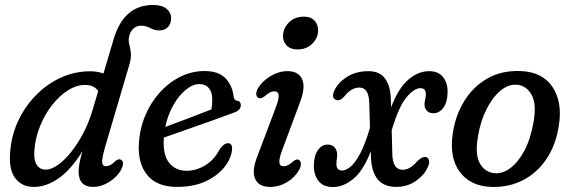

<svg xmlns="http://www.w3.org/2000/svg" viewBox="-20 -743 2300 773"><path d="M468.5 -61.5Q453 -31.5 420.5 -11Q388 9.5 355 9.5Q296.5 9.5 296.5 -53Q296.5 -67 299.8 -85Q303 -103 312 -134.5Q267.5 -62 217.5 -26.2Q167.5 9.5 116.5 9.5Q66 9.5 39.5 -28.2Q13 -66 22 -141.5Q28 -204 55.2 -260.5Q82.5 -317 126 -361Q169.5 -405 225.2 -430.5Q281 -456 343.5 -456Q373.5 -456 396.5 -447L437 -583.5Q458 -655 498 -689Q538 -723 596 -723Q632 -723 650.5 -707.5Q669 -692 669 -671Q669 -648 656.2 -634.2Q643.5 -620.5 622 -620.5Q601.5 -620.5 584.8 -630Q568 -639.5 548 -639.5Q529 -639.5 516.2 -627Q503.5 -614.5 499.5 -595.5Q496.5 -579.5 500.5 -564.5Q504.5 -549.5 506.8 -530.5Q509 -511.5 501 -483.5L405 -157.5Q392 -113.5 391.2 -93.8Q390.5 -74 407.5 -74Q424 -74 444 -94Q449 -98.5 455 -100.8Q461 -103 466.5 -100Q483 -92 468.5 -61.5ZM118.5 -138Q115 -100 127.5 -80Q140 -60 163.5 -60Q186.5 -60 213.5 -79.2Q240.5 -98.5 266.8 -131.5Q293 -164.5 315 -206.2Q337 -248 350.5 -293L375.5 -376.5Q359 -401 322 -401Q287.5 -401 252.8 -378.8Q218 -356.5 188.8 -318.8Q159.5 -281 140.8 -234Q122 -187 118.5 -138Z M914 -139Q910.5 -104 883.2 -69.8Q856 -35.5 807.8 -13Q759.5 9.5 693 9.5Q612 9.5 573.2 -37.8Q534.5 -85 539 -163Q542 -223 564 -276Q586 -329 622.5 -369.8Q659 -410.5 705.5 -433.8Q752 -457 804 -457Q859.5 -457 887.5 -428.2Q915.5 -399.5 920.5 -354.5Q923.5 -339 933.5 -337.5Q948.5 -336.5 949.5 -321Q951 -299 919 -288.5Q881.5 -274.5 829.5 -256Q777.5 -237.5 726.2 -219.5Q675 -201.5 639.5 -189V-187Q635 -121 660.5 -88.2Q686 -55.5 731.5 -55.5Q770 -55.5 806.5 -77.5Q843 -99.5 866 -144.5Q883.5 -167.5 899 -166.5Q917 -165 914 -139ZM782.5 -404.5Q756 -404.5 728 -381.5Q700 -358.5 677.8 -319.5Q655.5 -280.5 645.5 -232Q685 -246.5 737.8 -266.5Q790.5 -286.5 831 -302.5Q834.5 -319 834.5 -344Q834.5 -371.5 821 -388Q807.5 -404.5 782.5 -404.5Z M1177.5 -544Q1149 -544 1133.5 -560.5Q1118 -577 1119.5 -602Q1121 -630.5 1143.8 -653.2Q1166.5 -676 1203.5 -676Q1232.5 -676 1247.2 -659Q1262 -642 1260.5 -616Q1259 -588 1236.2 -566Q1213.5 -544 1177.5 -544ZM1115.5 -137Q1103 -103.5 1104.8 -88.5Q1106.5 -73.5 1122 -73.5Q1130 -73.5 1139 -77.8Q1148 -82 1160 -93Q1174 -104.5 1183 -99.5Q1190 -96 1191.2 -85Q1192.5 -74 1184 -58.5Q1167 -28.5 1135.5 -9.5Q1104 9.5 1067.5 9.5Q1021.5 9.5 1007.2 -23Q993 -55.5 1016 -113.5L1090 -309.5Q1103.5 -344.5 1101.8 -360Q1100 -375.5 1084 -375.5Q1067.5 -375.5 1045 -355Q1030 -344 1021 -348.5Q1013 -351.5 1011.8 -362.5Q1010.5 -373.5 1019 -388.5Q1037 -417.5 1069.8 -437Q1102.5 -456.5 1137.5 -456.5Q1182 -456.5 1196.5 -423.8Q1211 -391 1187.5 -330.5Z M1553.5 -345.5 1554.5 -310.5Q1583.5 -387.5 1623.5 -422Q1663.5 -456.5 1707.5 -456.5Q1744.5 -456.5 1763.2 -433.2Q1782 -410 1782 -375Q1782 -333 1765.5 -310Q1749 -287 1724.5 -287Q1708.5 -287 1698.8 -297Q1689 -307 1689 -323Q1689 -332 1691.8 -343Q1694.5 -354 1694.5 -364.5Q1694.5 -388 1672.5 -388Q1647.5 -388 1616.5 -351.2Q1585.5 -314.5 1557 -218.5L1559.5 -122.5Q1561 -59.5 1601.5 -59.5Q1631 -59.5 1660.5 -94.5Q1681 -114.5 1696 -110.5Q1704.5 -107.5 1707 -98Q1709.5 -88.5 1704.5 -75.5Q1692 -41.5 1656.5 -16Q1621 9.5 1575.5 9.5Q1525.5 9.5 1500.8 -20.8Q1476 -51 1473.5 -108.5L1473 -134.5Q1443.5 -57 1403.2 -23.5Q1363 10 1320.5 10Q1281.5 10 1262.5 -14.2Q1243.5 -38.5 1243.5 -76Q1244 -116 1259.8 -138.5Q1275.5 -161 1299 -161Q1317 -161 1327.2 -149.5Q1337.5 -138 1337.5 -119.5Q1337.5 -111 1336 -102Q1334.5 -93 1334.5 -82.5Q1334.5 -56.5 1357.5 -56.5Q1372 -56.5 1390.5 -71.2Q1409 -86 1429.2 -123.2Q1449.5 -160.5 1469.5 -228.5L1466.5 -330.5Q1464.5 -390.5 1426.5 -390.5Q1394 -390.5 1366 -354.5Q1348.5 -335 1333 -340.5Q1314.5 -347 1324 -374Q1337.5 -407 1374.5 -431.8Q1411.5 -456.5 1463 -456.5Q1508.5 -456.5 1530.2 -426.8Q1552 -397 1553.5 -345.5Z M2074 -457Q2162.5 -454.5 2203.8 -393.8Q2245 -333 2230 -238Q2218 -159 2180 -102.8Q2142 -46.5 2084.8 -17.2Q2027.5 12 1957.5 9.5Q1872.5 6.5 1830 -52.5Q1787.5 -111.5 1803.5 -210Q1814.5 -280.5 1849.8 -337.2Q1885 -394 1941.8 -426.8Q1998.5 -459.5 2074 -457ZM1974.5 -45.5Q2005.5 -44 2036.2 -67.5Q2067 -91 2091.5 -137Q2116 -183 2127.5 -249Q2141.5 -324.5 2119.8 -362.2Q2098 -400 2058.5 -402Q2025 -403.5 1993.8 -377Q1962.5 -350.5 1938.8 -303.5Q1915 -256.5 1905 -197Q1891 -121 1912.5 -84.2Q1934 -47.5 1974.5 -45.5Z"/></svg>

Font: Fraunces 72pt SuperSoft
Style: Italic
Weight: 400
Italic angle: -16°
Version: Version 1.000;[b76b70a41]